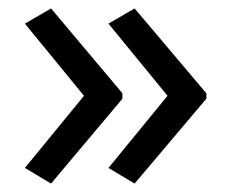

<svg xmlns="http://www.w3.org/2000/svg" viewBox="-20 -491 549 455"><path d="M469 -257 299 -56 237 -93 377 -264 237 -435 299 -471 469 -270ZM270 -257 101 -56 39 -93 179 -264 39 -435 101 -471 270 -270Z"/></svg>

Font: Noto Sans Ambassadori
Style: Regular
Weight: 400
Designer: Monotype Design Team
Foundry: Monotype Imaging Inc.
Version: Version 2.013